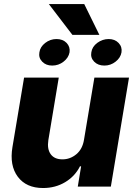

<svg xmlns="http://www.w3.org/2000/svg" viewBox="-20 -934 676 961"><path d="M400.6 -235.4 452.4 -545.5H625.7L534.8 0H369.3L386 -101.6H380.3Q355.1 -51.5 306.1 -22.2Q257.1 7.1 195.7 7.1Q111.5 7.1 69.2 -49.2Q27 -105.5 42.3 -197.8L100.5 -545.5H274.1L221.9 -231.9Q215.2 -187.5 234 -161.9Q252.8 -136.4 292.6 -136.4Q331.3 -136.4 362.2 -162.1Q393.1 -187.9 400.6 -235.4ZM401.6 -913.7 477.3 -759.6H342.3L224.4 -913.7ZM437.1 -671.9Q441.1 -700.3 467 -719.5Q492.9 -738.6 524.1 -738.6Q555 -738.6 573.7 -718.9Q592.3 -699.2 588.1 -671.9Q583.5 -644.9 558.6 -625.4Q533.7 -605.8 502.5 -605.8Q470.5 -605.8 451.3 -625.4Q432.2 -644.9 437.1 -671.9ZM177.2 -672.2Q181.1 -699.6 206.3 -719.1Q231.5 -738.6 262.8 -738.6Q294.7 -738.6 313.4 -719.1Q332 -699.6 328.1 -672.2Q323.2 -644.9 298.1 -625.4Q273.1 -605.8 241.1 -605.8Q210.2 -605.8 191.2 -625.4Q172.2 -644.9 177.2 -672.2Z"/></svg>

Font: Inter UI Extra Bold
Style: Italic
Weight: 800
Italic angle: 9.39999°
Designer: Rasmus Andersson
Foundry: rsms
Version: 3.2;8d6f07862